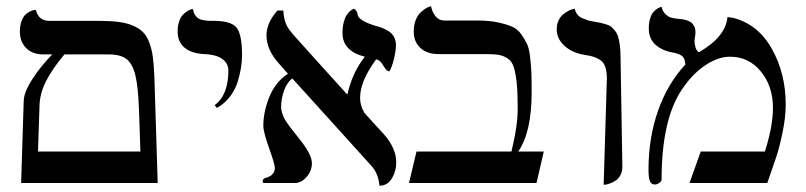

<svg xmlns="http://www.w3.org/2000/svg" viewBox="-20 -588 2589 617"><path d="M330.1 -413.1H187Q147.5 -366.2 127.4 -326.2Q107.4 -286.1 106.9 -246.1L102.1 -101.1H431.2Q430.7 -113.8 429 -166Q427.2 -218.3 426.8 -231Q424.3 -307.1 415.3 -345Q406.2 -382.8 387 -397.9Q367.7 -413.1 330.1 -413.1ZM486.8 0H47.9L56.2 -263.2Q56.6 -291.5 84.2 -334Q111.8 -376.5 147.9 -413.1H120.1Q84 -413.1 64 -433.6Q43.9 -454.1 43.9 -486.8Q43.9 -505.9 49.3 -520.3Q54.7 -534.7 62 -541.3Q69.3 -547.9 76.9 -551.5Q84.5 -555.2 89.8 -555.7L95.2 -556.2Q104 -521 138.2 -521H293.9Q332 -521 358.9 -517.8Q385.7 -514.6 406.2 -506.1Q426.8 -497.6 439.2 -485.1Q451.7 -472.7 459.7 -451.4Q467.8 -430.2 471.2 -404.5Q474.6 -378.9 476.1 -340.8Z M676.8 -241.2 669.9 -250Q713.9 -283.2 713.9 -360.8Q713.9 -384.8 694.1 -398.7Q674.3 -412.6 638.7 -414.1Q596.7 -415.5 573.7 -434.3Q550.8 -453.1 550.8 -486.8Q550.8 -505.4 555.9 -519.8Q561 -534.2 568.4 -541.3Q575.7 -548.3 582.8 -552.7Q589.8 -557.1 595.2 -558.1L600.1 -559.1Q601.6 -548.3 606.4 -540.5Q611.3 -532.7 616.9 -529.1Q622.6 -525.4 632.8 -523.4Q643.1 -521.5 649.2 -521.2Q655.3 -521 667 -521Q721.7 -521 739.7 -499.8Q757.8 -478.5 757.8 -411.1Q757.8 -392.1 754.6 -371.3Q751.5 -350.6 743.7 -325Q735.8 -299.3 718.5 -276.9Q701.2 -254.4 676.8 -241.2Z M1252.4 -441.9Q1252.4 -427.7 1248 -407.5Q1243.7 -387.2 1238.3 -373Q1232.9 -358.9 1230.5 -358.9Q1228.5 -358.9 1226.6 -359.9Q1224.6 -360.8 1223.4 -361.8Q1222.2 -362.8 1220.2 -365.2Q1218.3 -367.7 1217.3 -368.9Q1216.3 -370.1 1214.1 -373.5Q1211.9 -377 1211.4 -377.9Q1206.1 -385.7 1205.6 -386.2Q1197.8 -396 1189.5 -397H1188.5Q1137.2 -327.1 1137.2 -273.9Q1137.2 -248 1150.4 -227.1H1149.4Q1160.2 -214.8 1181.6 -191.4Q1203.1 -168 1214.4 -155.8Q1253.4 -110.8 1253.4 -65.9Q1253.4 -38.1 1239.3 -14.6Q1225.1 8.8 1199.2 8.8Q1196.3 -29.3 1174.3 -54.2Q1131.3 -101.6 1046.9 -195.1Q962.4 -288.6 919.4 -335.9Q900.9 -321.8 892.1 -294.9Q883.3 -268.1 883.3 -244.1Q883.3 -236.3 886 -227.3Q888.7 -218.3 891.6 -211.7Q894.5 -205.1 901.6 -194.6Q908.7 -184.1 912.4 -179.4Q916 -174.8 926 -162.1Q936 -149.4 938.5 -146Q982.4 -92.8 982.4 -63Q982.4 -42 968.8 -23.7Q955.1 -5.4 937.5 -1Q934.6 0 928.2 0H826.2Q824.2 -3.9 824.2 -5.9Q824.2 -12.7 832.5 -16.1Q836.9 -16.1 841.3 -19Q850.6 -22 856.9 -29.8Q863.3 -37.6 863.3 -47.9Q863.3 -59.6 847.2 -105Q826.2 -162.6 826.2 -184.1Q826.2 -228.5 845.5 -276.4Q864.7 -324.2 905.3 -351.1Q899.9 -357.4 888.9 -369.6Q877.9 -381.8 875.5 -384.8Q836.4 -428.2 836.4 -475.1Q836.4 -514.6 871.6 -554.2H890.6Q892.1 -512.2 913.6 -487.8Q916 -484.4 920.9 -478.5Q925.8 -472.7 926.3 -472.2Q954.1 -440.9 1010.3 -378.9Q1066.4 -316.9 1094.2 -286.1L1096.2 -284.2Q1111.8 -354 1152.3 -405.8Q1080.6 -423.8 1080.6 -481.9Q1080.6 -501 1084.5 -516.1Q1088.4 -531.2 1093.8 -539.3Q1099.1 -547.4 1104.7 -552.2Q1110.4 -557.1 1114.3 -558.6L1118.2 -560.1Q1129.4 -550.8 1129.4 -540Q1133.3 -521.5 1186.5 -504.9H1187.5Q1200.2 -501.5 1209.5 -497.8Q1218.8 -494.1 1229.7 -487.1Q1240.7 -480 1246.6 -468.5Q1252.4 -457 1252.4 -441.9Z M1515.1 -522Q1551.3 -522 1578.4 -516.4Q1605.5 -510.7 1624.3 -502.9Q1643.1 -495.1 1655.3 -477.5Q1667.5 -460 1674.1 -445.6Q1680.7 -431.2 1683.8 -401.9Q1687 -372.6 1687.7 -351.8Q1688.5 -331.1 1688.5 -291Q1688.5 -164.1 1645.5 -101.1H1727.5L1704.1 0H1294.4L1318.4 -101.1H1623.5Q1624.5 -105.5 1628.9 -125Q1633.3 -144.5 1634.8 -153.1Q1636.2 -161.6 1638.9 -178.7Q1641.6 -195.8 1642.6 -211.7Q1643.6 -227.5 1643.6 -245.1Q1643.6 -292.5 1640.4 -322.3Q1637.2 -352.1 1631.3 -371.3Q1625.5 -390.6 1612.5 -399.4Q1599.6 -408.2 1585 -411.1Q1570.3 -414.1 1544.4 -414.1H1390.1Q1352.5 -414.1 1331.1 -433.8Q1309.6 -453.6 1309.6 -485.8Q1309.6 -505.9 1315.2 -521.5Q1320.8 -537.1 1329.1 -545.4Q1337.4 -553.7 1345.7 -559.3Q1354 -564.9 1359.4 -566.4L1365.2 -567.9Q1369.1 -548.3 1380.1 -535.2Q1391.1 -522 1408.2 -522Z M1919.9 5.9 1930.2 -335.9Q1930.2 -376.5 1913.3 -391.6Q1896.5 -406.7 1856 -412.1Q1817.4 -418.9 1793.2 -441.4Q1769 -463.9 1769 -494.1Q1769 -509.8 1775.1 -522.5Q1781.2 -535.2 1789.6 -541.7Q1797.9 -548.3 1806.4 -553Q1814.9 -557.6 1821.3 -558.6L1827.1 -560.1Q1829.1 -549.3 1835.2 -541.5Q1841.3 -533.7 1851.8 -529.3Q1862.3 -524.9 1868.7 -522.9Q1875 -521 1886.2 -519Q1900.9 -516.6 1908.9 -514.9Q1917 -513.2 1928 -509.8Q1939 -506.3 1944.6 -501.5Q1950.2 -496.6 1956.8 -488.5Q1963.4 -480.5 1966.6 -469.2Q1969.7 -458 1971.9 -442.1Q1974.1 -426.3 1974.1 -405.8Q1974.6 -370.6 1977.1 -227.8Q1979.5 -85 1980 -51.8Q1980 -36.6 1973.9 -25.4Q1967.8 -14.2 1959.7 -8.5Q1951.7 -2.9 1942.1 0.7Q1932.6 4.4 1927.5 5.1Q1922.4 5.9 1919.9 5.9Z M2317.9 -533.2Q2320.3 -532.7 2326.4 -532Q2332.5 -531.2 2335 -530.8Q2415.5 -510.7 2460.2 -431.4Q2504.9 -352.1 2504.9 -252Q2504.9 -211.4 2494.9 -163.1Q2484.9 -114.7 2475.1 -85.2Q2465.3 -55.7 2445.8 0H2195.8L2231.9 -101.1H2438Q2463.9 -182.1 2463.9 -241.2Q2463.9 -311 2425 -358.4Q2386.2 -405.8 2325.7 -405.8Q2290.5 -405.8 2251.7 -381.6Q2212.9 -357.4 2181.6 -314.9Q2179.7 -312.5 2176.3 -307.4Q2172.9 -302.2 2170.9 -299.8Q2106 -203.1 2106 -9.8Q2106 -5.9 2098.9 -0.5Q2091.8 4.9 2085 4.9Q2072.3 4.9 2068.1 -6.8Q2064 -18.6 2064 -43Q2064 -144.5 2094.5 -231.7Q2125 -318.8 2182.6 -380.9Q2182.1 -382.8 2181.6 -386.7Q2181.2 -390.6 2180.7 -392.1Q2178.7 -402.3 2171.9 -408Q2165 -413.6 2148.9 -418Q2112.3 -422.9 2088.6 -442.4Q2064.9 -461.9 2064.9 -497.1Q2064.9 -514.6 2069.1 -528.3Q2073.2 -542 2079.3 -548.8Q2085.4 -555.7 2091.6 -559.8Q2097.7 -564 2102.1 -564.9L2106 -565.9Q2109.4 -550.8 2118.9 -542.2Q2128.4 -533.7 2136.2 -531.5Q2144 -529.3 2156.7 -527.8Q2166.5 -526.9 2172.9 -526.1Q2179.2 -525.4 2188 -522.5Q2196.8 -519.5 2201.9 -515.4Q2207 -511.2 2210.9 -503.4Q2214.8 -495.6 2214.8 -484.9Q2214.8 -476.6 2213.4 -468.8Q2211.9 -460.9 2211.9 -455.1V-454.1Q2211.9 -450.7 2213.9 -440.9Q2215.3 -428.2 2225.6 -419.9Q2311.5 -468.8 2317.9 -533.2Z"/></svg>

Font: Common Serif News
Style: Regular
Weight: 450
Designer: Philipp H. Poll, Khaled Hosny
Foundry: Stefan Peev, Context Ltd.
Version: Version 1.026